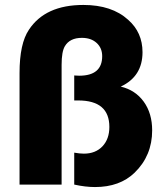

<svg xmlns="http://www.w3.org/2000/svg" viewBox="-20 -746 662 776"><path d="M280 -129Q303 -125 319 -125Q366 -125 394 -154.5Q422 -184 422 -233Q422 -340 296 -340Q294 -340 284 -340H280V-441Q293 -440 300 -440Q393 -440 393 -519Q393 -552 370.5 -572.5Q348 -593 311 -593Q262 -593 242 -559Q229 -537 229 -484V0H59V-451Q59 -570 97 -626Q163 -726 317 -726Q432 -726 498 -666Q556 -615 556 -535Q556 -437 468 -396Q527 -382 561 -335Q595 -288 595 -219Q595 -117 524 -48Q464 10 364 10Q325 10 280 0Z"/></svg>

Font: Almarai ExtraBold
Style: Regular
Weight: 800
Designer: Boutros International 2019
Foundry: Created by Boutros International 2019
Version: Version 1.10